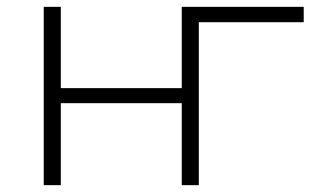

<svg xmlns="http://www.w3.org/2000/svg" viewBox="-20 -542 909 562"><path d="M108 -522H158V-284H512V-522H562V0H512V-240H158V0H108ZM869 -477H562V0H512V-522H869Z"/></svg>

Font: Hilab Light
Style: Regular
Weight: 300
Designer: Cristianderson Lima
Foundry: Cristianderson
Version: Version 1.0